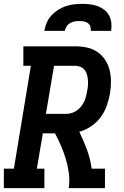

<svg xmlns="http://www.w3.org/2000/svg" viewBox="-24 -975 644 995"><path d="M-4 0V-101H48L136 -634H97V-735H367Q398 -735 427.5 -728.5Q457 -722 481 -705.5Q505 -689 521 -664.5Q537 -640 544 -611.5Q551 -583 551 -552Q551 -521 546 -490Q540 -458 529 -426.5Q518 -395 497.5 -367.5Q477 -340 448 -320.5Q419 -301 387 -292Q409 -247 426.5 -199.5Q444 -152 451 -101H520V0H332Q338 -39 333 -76.5Q328 -114 317.5 -149.5Q307 -185 292.5 -218.5Q278 -252 261 -284H198L167 -101H206V0ZM214 -385H320Q342 -385 362.5 -395.5Q383 -406 397 -424Q411 -442 418 -463.5Q425 -485 428 -506Q431 -520 432 -534.5Q433 -549 431.5 -562.5Q430 -576 426.5 -589Q423 -602 414.5 -612.5Q406 -623 393.5 -628.5Q381 -634 367 -634H256ZM206 -815Q209 -836 218 -857Q227 -878 242 -894.5Q257 -911 276.5 -923.5Q296 -936 317 -943Q338 -950 359 -952.5Q380 -955 402 -955Q423 -955 443.5 -952.5Q464 -950 482.5 -943Q501 -936 516.5 -924Q532 -912 541.5 -894.5Q551 -877 553 -856.5Q555 -836 552 -815H446Q448 -827 444 -838Q440 -849 431 -855.5Q422 -862 410.5 -864Q399 -866 387 -866Q375 -866 363 -864Q351 -862 339.5 -855.5Q328 -849 321 -838Q314 -827 312 -815Z"/></svg>

Font: Iosevka Curly Slab ExObl
Style: Bold
Weight: 700
Width: 7
Italic angle: -9°
Monospace: yes
Designer: Belleve Invis
Foundry: Belleve Invis
Version: Version 11.0.0; ttfautohint (v1.8.3)